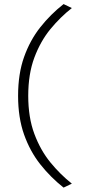

<svg xmlns="http://www.w3.org/2000/svg" viewBox="-20 -782 410 918"><path d="M284 115Q221.5 65.5 172.5 3.5Q123.5 -58.5 95 -139Q66.5 -219.5 66.5 -324Q66.5 -429 95 -509.2Q123.5 -589.5 172.5 -651.5Q221.5 -713.5 284 -762.5L323.5 -743.5Q269 -701 221.2 -643Q173.5 -585 144.2 -506.5Q115 -428 115 -324Q115 -220.5 144.2 -142Q173.5 -63.5 221.2 -5.2Q269 53 323.5 96Z"/></svg>

Font: Heraclito ExtraLight
Style: Regular
Weight: 200
Designer: Kostas Bartsokas (font) & Cristiano Sobral (main changes)
Foundry: Kostas Bartsokas (font) & Cristiano Sobral (main changes)
Version: Version 1.00;July 8, 2020;FontCreator 13.0.0.2655 64-bit